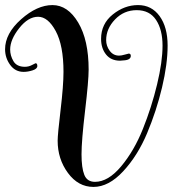

<svg xmlns="http://www.w3.org/2000/svg" viewBox="-22 -726 727 756"><path d="M205 -172Q205 -196 216.5 -292.5Q228 -389 228 -443Q228 -547 197.5 -603.5Q167 -660 128 -660Q89 -660 53.5 -615Q18 -570 18 -531Q18 -507 31 -485Q44 -463 76 -463Q91 -463 104 -470Q117 -477 118 -477Q125 -477 125 -466Q125 -455 106.5 -449Q88 -443 71 -443Q38 -443 18 -470.5Q-2 -498 -2 -532Q-2 -594 61 -650Q124 -706 184.5 -706Q245 -706 286 -637Q327 -568 327 -452Q327 -408 313 -290Q299 -172 299 -118.5Q299 -65 310 -37.5Q321 -10 352 -10Q404 -10 455 -71Q506 -132 540.5 -218Q575 -304 596.5 -393.5Q618 -483 618 -546Q618 -609 592.5 -647.5Q567 -686 516.5 -686Q466 -686 431 -649.5Q396 -613 396 -568Q396 -545 410 -526Q424 -507 447 -507Q456 -507 469.5 -511Q483 -515 485 -515Q493 -515 493 -506Q493 -489 462 -488L451 -487Q415 -487 395.5 -511.5Q376 -536 376 -573Q376 -632 422 -669Q468 -706 521.5 -706Q575 -706 606.5 -662.5Q638 -619 638 -546.5Q638 -474 616 -381.5Q594 -289 557 -201Q520 -113 463 -51.5Q406 10 346 10Q286 10 245.5 -45Q205 -100 205 -172Z"/></svg>

Font: Spirax
Style: Regular
Weight: 400
Designer: Brenda Gallo (gbrenda1987@gmail.com)
Foundry: Brenda Gallo
Version: Version 1.002